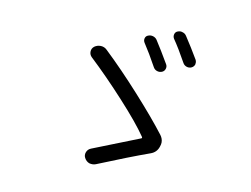

<svg xmlns="http://www.w3.org/2000/svg" viewBox="-74 -836 1147 879"><g transform="rotate(10 500.0 -396.5)"><path d="M543.9 -652.3Q538.1 -662.1 541 -672.4Q543.9 -682.6 553.7 -686.5Q565.4 -691.4 577.1 -688Q588.9 -684.6 595.7 -674.8Q623 -632.8 658.2 -572.3Q664.1 -562.5 660.6 -551.3Q657.2 -540 646.5 -535.2Q634.8 -530.3 623 -534.2Q611.3 -538.1 605.5 -548.8Q572.3 -609.4 543.9 -652.3ZM673.8 -693.4Q668 -703.1 670.9 -713.9Q673.8 -724.6 683.6 -728.5Q690.4 -731.4 697.3 -731.4Q702.1 -731.4 707 -729.5Q718.8 -726.6 725.6 -715.8Q757.8 -667 788.1 -615.2Q791 -609.4 791 -602.5Q791 -598.6 790 -593.8Q786.1 -583 775.4 -578.1Q764.6 -573.2 752.9 -577.1Q741.2 -581.1 735.4 -591.8Q700.2 -655.3 673.8 -693.4ZM688.5 -249Q700.2 -233.4 700.2 -215.8Q700.2 -207 696.3 -196.3Q687.5 -168 659.2 -158.2Q566.4 -125 420.9 -65.4Q413.1 -62.5 405.3 -62.5Q398.4 -62.5 390.6 -64.5Q376 -70.3 368.2 -85Q361.3 -97.7 366.7 -111.8Q372.1 -126 386.7 -131.8Q497.1 -175.8 604.5 -217.8Q611.3 -219.7 606.4 -226.6Q566.4 -285.2 481.9 -377.4Q397.5 -469.7 317.4 -544.9Q307.6 -554.7 307.6 -568.4Q307.6 -584 320.3 -593.8Q333 -602.5 347.7 -602.5Q348.6 -602.5 350.6 -602.5Q367.2 -601.6 378.9 -589.8Q459 -513.7 546.4 -417Q633.8 -320.3 688.5 -249Z"/></g></svg>

Font: Gen Jyuu Gothic Normal
Style: Regular
Weight: 300
Designer: [Source Han Sans]
Ryoko NISHIZUKA  (kana & ideographs); Paul D. Hunt (Latin, Greek & Cyrillic); Wenlong ZHANG  (bopomofo
Version: Version 1.002.20150607